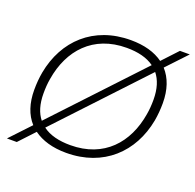

<svg xmlns="http://www.w3.org/2000/svg" viewBox="-135 -875 1078 1064"><g transform="rotate(20 403.5 -343.0)"><path d="M14 49H72L157 -42C205 -7 269 12 349 12C569 12 713 -127 750 -325C756 -359 759 -394 759 -430C759 -509 737 -572 696 -617L807 -735H749L665 -645C617 -680 553 -698 474 -698C254 -698 110 -560 73 -361C67 -328 64 -293 64 -256C64 -178 85 -115 126 -70ZM119 -256C119 -286 121 -315 126 -343C155 -520 269 -650 467 -650C533 -650 588 -637 629 -607L162 -109C134 -144 119 -192 119 -256ZM356 -36C290 -36 234 -49 193 -80L660 -578C688 -543 704 -495 704 -430C704 -400 702 -371 697 -343C668 -166 555 -36 356 -36Z"/></g></svg>

Font: Archivo Thin
Style: Italic
Weight: 100
Italic angle: -10°
Designer: Hector Gatti
Foundry: Omnibus-Type
Version: Version 2.001